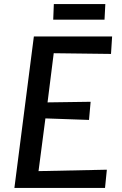

<svg xmlns="http://www.w3.org/2000/svg" viewBox="-20 -927 601 947"><path d="M51 0 147 -747H533L527.5 -661L245 -664.5L214.5 -422L427 -425L419 -335.5L204 -343L170 -83L507 -90L498 0ZM242.5 -830 245.5 -907H499.5L495.5 -830Z"/></svg>

Font: Merriweather Sans Italic
Style: Regular
Weight: 400
Italic angle: -7.5°
Designer: Eben Sorkin
Foundry: Eben Sorkin
Version: Version 1.008; ttfautohint (v1.7.19-72a1) -l 8 -r 50 -G 200 